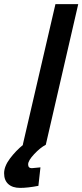

<svg xmlns="http://www.w3.org/2000/svg" viewBox="-41 -705 401 935"><path d="M114 114 156 110 146 200Q94 210 57 210Q20 210 -0.5 191.5Q-21 173 -21 139Q-21 105 7.5 67Q36 29 72 0H70L229 -685H340L182 0Q155 14 125.5 45.5Q96 77 96 95.5Q96 114 114 114Z"/></svg>

Font: Titillium Web SemiBold
Style: Italic
Weight: 600
Italic angle: -13°
Version: Version 1.002;PS 57.000;hotconv 1.0.70;makeotf.lib2.5.55311